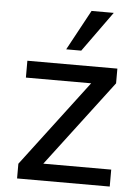

<svg xmlns="http://www.w3.org/2000/svg" viewBox="-55 -833 621 876"><g transform="rotate(5 255.5 -395.5)"><path d="M481 0V-77.6H169.9L468.8 -471.7V-539.1H56.6V-461.9H355.5L56.6 -67.4V0ZM297.4 -606.4 430.2 -791H328.6L228.5 -606.4Z"/></g></svg>

Font: Winston
Style: Regular
Weight: 400
Designer: Vernon Adams, Kim Jin-seong, David Berlow, Cristiano Sobral
Foundry: The Winston Project Authors
Version: Version 3.004